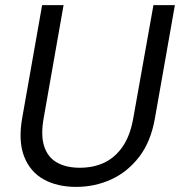

<svg xmlns="http://www.w3.org/2000/svg" viewBox="-20 -720 705 752"><path d="M278 12Q204 12 151 -17.5Q98 -47 74.5 -107Q51 -167 67 -258L145 -700H229L151 -257Q139 -190 153 -147Q167 -104 203 -83.5Q239 -63 293 -63Q346 -63 388.5 -83Q431 -103 460.5 -146Q490 -189 502 -257L581 -700H665L587 -258Q571 -165 525 -105.5Q479 -46 415 -17Q351 12 278 12Z"/></svg>

Font: DM Sans 10pt
Style: Italic
Weight: 400
Italic angle: -10°
Version: Version 4.004;gftools[0.9.30]